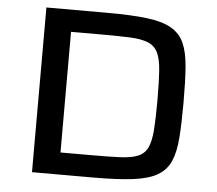

<svg xmlns="http://www.w3.org/2000/svg" viewBox="-50 -743 902 799"><g transform="rotate(5 401.0 -344.0)"><path d="M112 0V-688H368Q468 -688 533 -680Q598 -672 635 -650.5Q672 -629 689 -590.5Q706 -552 710.5 -491.5Q715 -431 715 -344Q715 -257 710.5 -196.5Q706 -136 689 -97.5Q672 -59 635 -37.5Q598 -16 533 -8Q468 0 368 0ZM223 -92H350Q424 -92 471.5 -94Q519 -96 546.5 -107.5Q574 -119 586.5 -145.5Q599 -172 602.5 -220Q606 -268 606 -344Q606 -420 602.5 -468Q599 -516 586 -542.5Q573 -569 545 -580.5Q517 -592 470 -594Q423 -596 350 -596H223Z"/></g></svg>

Font: Saira Expanded Medium
Style: Regular
Weight: 500
Width: 7
Designer: Hector Gatti with collaboration of the Omnibus-Type team
Foundry: Omnibus-Type
Version: Version 1.100; ttfautohint (v1.8.3)